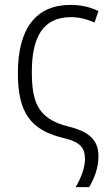

<svg xmlns="http://www.w3.org/2000/svg" viewBox="-20 -562 452 784"><path d="M289 202H344C367 164 382 120 382 77C382 12 348 -24 257 -46C134 -77 110 -146 110 -269C110 -406 153 -492 269 -492C305 -492 336 -483 366 -470L382 -517C351 -532 313 -542 268 -542C127 -542 53 -446 53 -263C53 -100 107 -32 233 0C313 18 326 43 327 88C327 122 311 165 289 202Z"/></svg>

Font: Noto Sans SemiCondensed Light
Style: Regular
Weight: 300
Width: 4
Designer: Monotype Design Team
Foundry: Monotype Imaging Inc.
Version: Version 2.013